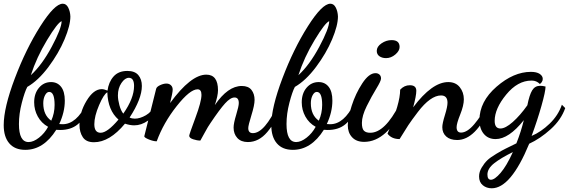

<svg xmlns="http://www.w3.org/2000/svg" viewBox="-31 -734 3064 1034"><path d="M-11 -60Q-11 -154 49 -312.5Q109 -471 186 -592.5Q263 -714 307 -714Q326 -714 336.5 -693Q347 -672 348 -645Q348 -597 316.5 -522Q285 -447 230 -373.5Q175 -300 116 -266Q102 -240 86.5 -180.5Q71 -121 71 -66Q71 31 123 31Q149 31 179 7.5Q209 -16 228 -51Q192 -71 172.5 -106.5Q153 -142 153 -183Q153 -231 179 -261.5Q205 -292 244 -292Q278 -292 298 -266.5Q318 -241 318 -192Q318 -130 288 -66Q291 -66 296.5 -65.5Q302 -65 306 -65Q381 -65 435 -176L450 -155Q423 -93 386.5 -63.5Q350 -34 293 -34Q279 -34 272 -35Q204 73 105 73Q49 73 19 38Q-11 3 -11 -60ZM135 -329Q195 -384 247.5 -482Q300 -580 301 -620Q279 -612 222.5 -518.5Q166 -425 135 -329ZM202 -178Q202 -114 245 -84Q263 -124 263 -169Q263 -239 234 -239Q221 -239 211.5 -221Q202 -203 202 -178Z M397 -62Q397 -128 435 -191Q473 -254 517 -254Q529 -254 548 -246Q554 -292 580.5 -322Q607 -352 655 -352Q695 -352 714 -329.5Q733 -307 733 -271Q733 -202 667 -101Q679 -95 695 -95Q723 -95 755 -113.5Q787 -132 804 -170L822 -157Q801 -109 765.5 -84Q730 -59 692 -59Q669 -59 642 -68Q559 32 475 32Q433 32 415 5Q397 -22 397 -62ZM477 -65Q477 -19 511 -19Q547 -19 607 -90Q550 -140 547 -237Q528 -227 502.5 -167.5Q477 -108 477 -65ZM604 -220Q604 -197 612 -167.5Q620 -138 633 -122Q691 -205 691 -271Q691 -315 663 -315Q642 -315 623 -287Q604 -259 604 -220Z M746 0Q806 -241 810 -256Q813 -267 831.5 -275.5Q850 -284 865 -284Q880 -284 889.5 -275Q899 -266 899 -251Q899 -235 885 -179Q997 -332 1080 -332Q1143 -332 1143 -248Q1143 -219 1126 -168Q1196 -271 1271 -271Q1307 -271 1323.5 -249.5Q1340 -228 1340 -196Q1340 -168 1323 -113.5Q1306 -59 1306 -44Q1306 -17 1331 -17Q1394 -17 1466 -173L1483 -152Q1454 -77 1408.5 -23Q1363 31 1304 31Q1267 31 1247 9Q1227 -13 1227 -47Q1227 -70 1241 -116Q1255 -162 1255 -179Q1255 -209 1232 -209Q1210 -209 1181 -177Q1152 -145 1103 -72Q1090 -54 1071.5 -19.5Q1053 15 1048 23Q1030 23 1009 16Q988 9 988 -3Q988 -10 1021 -98.5Q1054 -187 1054 -223Q1054 -253 1033 -253Q992 -253 920.5 -162.5Q849 -72 813 27Q795 27 770.5 17Q746 7 746 0Z M1430 -60Q1430 -154 1490 -312.5Q1550 -471 1627 -592.5Q1704 -714 1748 -714Q1767 -714 1777.5 -693Q1788 -672 1789 -645Q1789 -597 1757.5 -522Q1726 -447 1671 -373.5Q1616 -300 1557 -266Q1543 -240 1527.5 -180.5Q1512 -121 1512 -66Q1512 31 1564 31Q1590 31 1620 7.5Q1650 -16 1669 -51Q1633 -71 1613.5 -106.5Q1594 -142 1594 -183Q1594 -231 1620 -261.5Q1646 -292 1685 -292Q1719 -292 1739 -266.5Q1759 -241 1759 -192Q1759 -130 1729 -66Q1732 -66 1737.5 -65.5Q1743 -65 1747 -65Q1822 -65 1876 -176L1891 -155Q1864 -93 1827.5 -63.5Q1791 -34 1734 -34Q1720 -34 1713 -35Q1645 73 1546 73Q1490 73 1460 38Q1430 3 1430 -60ZM1576 -329Q1636 -384 1688.5 -482Q1741 -580 1742 -620Q1720 -612 1663.5 -518.5Q1607 -425 1576 -329ZM1643 -178Q1643 -114 1686 -84Q1704 -124 1704 -169Q1704 -239 1675 -239Q1662 -239 1652.5 -221Q1643 -203 1643 -178Z M1842 -59Q1842 -99 1863 -164.5Q1884 -230 1920 -285Q1956 -340 1991 -340Q2004 -340 2012.5 -332.5Q2021 -325 2021 -311Q2021 -298 1995.5 -256.5Q1970 -215 1944 -162.5Q1918 -110 1918 -72Q1918 -41 1929 -30Q1940 -19 1963 -19Q2042 -19 2120 -172L2135 -156Q2100 -68 2046 -19Q1992 30 1930 30Q1888 30 1865 5Q1842 -20 1842 -59ZM1998 -460Q1998 -483 2023.5 -500.5Q2049 -518 2078 -518Q2121 -518 2121 -481Q2121 -460 2098 -440.5Q2075 -421 2048 -421Q2027 -421 2012.5 -431Q1998 -441 1998 -460Z M2056 -14Q2056 -15 2074 -59Q2092 -103 2108 -158Q2124 -213 2124 -251Q2146 -275 2176 -275Q2211 -275 2211 -245Q2211 -218 2194 -156Q2296 -292 2383 -292Q2423 -292 2445 -264.5Q2467 -237 2467 -199Q2467 -166 2447.5 -117.5Q2428 -69 2428 -49Q2428 -20 2452 -20Q2485 -20 2523.5 -65.5Q2562 -111 2593 -173L2610 -159Q2531 20 2431 20Q2393 20 2372 1Q2351 -18 2351 -49Q2351 -69 2365 -114Q2379 -159 2379 -181Q2379 -220 2344 -220Q2316 -220 2284.5 -197.5Q2253 -175 2219.5 -131Q2186 -87 2168 -60L2121 15Q2078 15 2056 -14Z M2549 216Q2549 192 2563 168.5Q2577 145 2593 129.5Q2609 114 2642.5 94Q2676 74 2693 66L2750 38Q2775 -25 2790 -87Q2709 15 2638 15Q2598 15 2574.5 -13Q2551 -41 2551 -87Q2551 -187 2643 -267Q2735 -347 2828 -347Q2859 -347 2875.5 -336Q2892 -325 2892 -309Q2892 -299 2886 -291Q2880 -283 2876 -282Q2858 -300 2833 -300Q2832 -300 2831 -300Q2757 -300 2695 -224.5Q2633 -149 2633 -83Q2633 -42 2664 -42Q2691 -42 2730.5 -77Q2770 -112 2809 -167Q2820 -223 2835 -247.5Q2850 -272 2878 -272Q2891 -272 2907 -268Q2907 -242 2885 -164Q2863 -86 2832 -2Q2882 -23 2928.5 -67.5Q2975 -112 2995 -170L3013 -152Q2991 -89 2934.5 -38Q2878 13 2819 40Q2720 280 2617 280Q2589 280 2569 263.5Q2549 247 2549 216ZM2594 206Q2594 234 2613 234Q2633 234 2665 197Q2697 160 2731 85Q2666 117 2630 145.5Q2594 174 2594 206Z"/></svg>

Font: TypoPRO Dancing Script
Style: Bold
Weight: 700
Designer: Pablo Impallari
Foundry: Pablo Impallari. www.impallari.com Igino Marini. www.ikern.com
Version: Version 1.002